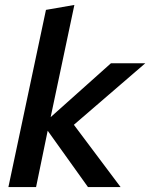

<svg xmlns="http://www.w3.org/2000/svg" viewBox="-20 -757 608 777"><path d="M14 0 166 -717 281 -737 185 -283 429 -501H568L279 -252L468 0H336L173 -228L126 0Z"/></svg>

Font: Red Hat Text SemiBold
Style: Italic
Weight: 600
Italic angle: -12°
Designer: Pentagram, MCKL
Foundry: Pentagram, MCKL
Version: Version 1.023